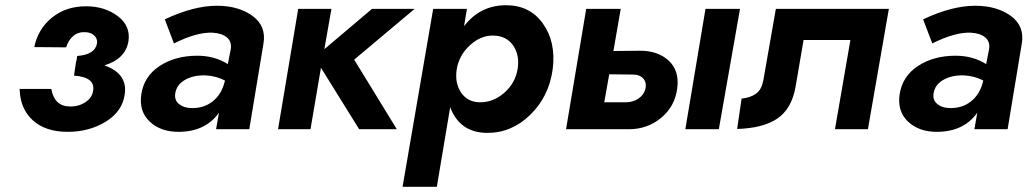

<svg xmlns="http://www.w3.org/2000/svg" viewBox="-20 -494 3950 734"><path d="M239 10Q154 10 105.5 -34Q57 -78 55 -154H176Q188 -88 246 -87Q280 -86 306 -103Q332 -120 336 -147Q345 -199 263 -205L271 -260H272L275 -280Q344 -285 351 -329Q353 -347 339.5 -359Q326 -371 304 -371Q277 -372 258.5 -355Q240 -338 233 -313L111 -314Q125 -383 178.5 -426.5Q232 -470 309 -470Q380 -470 430 -432.5Q480 -395 471 -336Q460 -269 379 -244Q468 -213 457 -134Q448 -68 384.5 -29Q321 10 239 10Z M645 -328 610 -420Q720 -472 809 -472Q892 -472 945.5 -433Q999 -394 987 -326L933 0H806L817 -63Q765 10 662 10Q594 10 552.5 -29Q511 -68 520 -132Q530 -202 590 -241.5Q650 -281 734 -281Q800 -281 851 -249L862 -305Q867 -334 848 -350.5Q829 -367 793 -369Q733 -372 645 -328ZM650 -137Q646 -112 663.5 -97Q681 -82 709 -81Q758 -79 792.5 -106Q827 -133 839 -182L840 -186Q802 -206 755 -206Q714 -205 684.5 -187Q655 -169 650 -137Z M1120 -460H1247L1220 -306L1402 -460H1565L1334 -266L1497 0H1353L1207 -235L1167 0H1043Z M1650 220H1519L1636 -460H1765L1754 -394Q1815 -473 1912 -474Q2005 -475 2055.5 -404Q2106 -333 2093 -230Q2079 -125 2007 -55Q1935 15 1841 14Q1738 13 1701 -84ZM1959 -231Q1967 -284 1941.5 -320.5Q1916 -357 1866 -358Q1818 -359 1776.5 -321Q1735 -283 1726 -229Q1718 -177 1742.5 -140.5Q1767 -104 1813 -103Q1865 -102 1907.5 -139Q1950 -176 1959 -231Z M2677 -460H2809L2728 0H2600ZM2221 -460H2353L2325 -299L2424 -300Q2494 -301 2536 -262.5Q2578 -224 2569 -156Q2560 -87 2507.5 -43.5Q2455 0 2384 0H2144ZM2399 -209 2309 -210 2290 -103H2373Q2401 -103 2422 -118Q2443 -133 2448 -157Q2452 -180 2438.5 -194.5Q2425 -209 2399 -209Z M3378 -460 3298 0H3172L3231 -341H3052L3021 -160Q3006 -78 2952 -41Q2898 -4 2798 -1L2815 -117Q2850 -121 2870.5 -136Q2891 -151 2898 -186L2946 -460Z M3544 -328 3509 -420Q3619 -472 3708 -472Q3791 -472 3844.5 -433Q3898 -394 3886 -326L3832 0H3705L3716 -63Q3664 10 3561 10Q3493 10 3451.5 -29Q3410 -68 3419 -132Q3429 -202 3489 -241.5Q3549 -281 3633 -281Q3699 -281 3750 -249L3761 -305Q3766 -334 3747 -350.5Q3728 -367 3692 -369Q3632 -372 3544 -328ZM3549 -137Q3545 -112 3562.5 -97Q3580 -82 3608 -81Q3657 -79 3691.5 -106Q3726 -133 3738 -182L3739 -186Q3701 -206 3654 -206Q3613 -205 3583.5 -187Q3554 -169 3549 -137Z"/></svg>

Font: Jost* 600 Semi
Style: Italic
Weight: 600
Italic angle: -10°
Version: Version 3.500